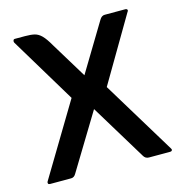

<svg xmlns="http://www.w3.org/2000/svg" viewBox="-88 -635 674 715"><g transform="rotate(-15 249.0 -278.0)"><path d="M249 -227 119 -13Q112 0 100 0H19Q13 0 11.5 -3.5Q10 -7 12 -11L179 -289L26 -543Q24 -547 25.5 -551.5Q27 -556 32 -556H71Q94 -556 108 -552.5Q122 -549 134.5 -536.5Q147 -524 163 -496L247 -358L358 -542Q366 -556 378 -556H458Q463 -556 465 -552.5Q467 -549 463 -544L316 -294L488 -11Q491 -7 489 -3.5Q487 0 482 0H400Q386 0 379 -13Z"/></g></svg>

Font: Zain
Style: Bold
Weight: 700
Designer: Zain,Boutros
Foundry: Mobile Telecommunications Company (Zain), 2024
Version: Version 1.50; ttfautohint (v1.8.4)